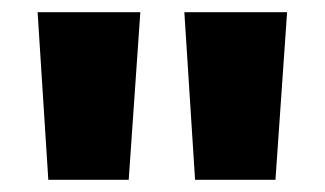

<svg xmlns="http://www.w3.org/2000/svg" viewBox="-20 -678 532 314"><path d="M190.5 -384H59L41.5 -658H209.5ZM430.5 -384H299L281.5 -658H449.5Z"/></svg>

Font: Anek Latin Expanded
Style: Bold
Weight: 700
Width: 7
Designer: Yesha Goshar
Foundry: Ek Type
Version: Version 1.003